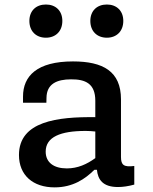

<svg xmlns="http://www.w3.org/2000/svg" viewBox="-20 -798 660 830"><path d="M295.5 -532.5C140 -532.5 79.5 -469.5 79.5 -380.5V-354H180.5L181 -375C181.5 -435.5 226 -455 287 -455C349 -455.5 392 -437 392 -362.5V-291.5C229 -293.5 62 -274 62 -128C62 -40.5 122.5 12 216 12C295 12 348.5 -24.5 388 -64H399C403 -22 424 10.5 490 10.5C511.5 10.5 535 7 560.5 0V-80.5C515.5 -75 503 -84 503 -119.5V-368.5C503 -490 425 -532.5 295.5 -532.5ZM178.5 -635C220.5 -635 249.5 -663 249.5 -707.5C249.5 -751.5 220.5 -778.5 178.5 -778.5C136 -778.5 107 -751.5 107 -707.5C107 -663 136 -635 178.5 -635ZM442 -635C484 -635 513 -663 513 -707.5C513 -751.5 484 -778.5 442 -778.5C399.5 -778.5 370.5 -751.5 370.5 -707.5C370.5 -663 399.5 -635 442 -635ZM177.5 -142.5C177.5 -206 241.5 -232 350 -232C364 -232 378 -231 392 -229.5V-114.5C355.5 -88 316 -70 269 -70C212 -70 177.5 -96 177.5 -142.5Z"/></svg>

Font: Monaspace Neon Medium
Style: Regular
Weight: 500
Designer: Riley Cran & the Lettermatic Team
Foundry: Lettermatic
Version: Version 1.200 (Monaspace Neon)